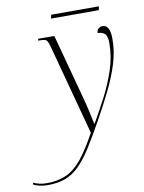

<svg xmlns="http://www.w3.org/2000/svg" viewBox="-233 -716 764 1022"><g transform="rotate(-10 149.0 -205.0)"><path d="M-59 240Q-80 240 -101 235.5Q-122 231 -137 222L-133 214Q-121 220 -102.5 224.5Q-84 229 -61 229Q-1 229 44 208.5Q89 188 129 139Q169 90 215 5L84 -484Q76 -513 68 -519.5Q60 -526 36 -526H24L26 -536H113L207 -186Q217 -150 226 -110Q235 -70 241 -40H244Q277 -97 312 -164Q347 -231 371 -303Q395 -375 395 -448Q395 -486 381 -498.5Q367 -511 343 -511Q343 -526 352.5 -534.5Q362 -543 376 -543Q393 -543 404 -525.5Q415 -508 415 -466Q415 -399 394 -332Q373 -265 338.5 -195Q304 -125 262 -50Q217 31 181.5 86.5Q146 142 111.5 176Q77 210 36.5 225Q-4 240 -59 240ZM112 -630 116 -650H374L370 -630Z"/></g></svg>

Font: Noto Serif Display SemiCondensed ExtraLight
Style: Italic
Weight: 200
Width: 4
Italic angle: -12°
Designer: Monotype Design Team
Foundry: Monotype Imaging Inc.
Version: Version 2.009